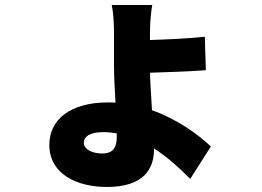

<svg xmlns="http://www.w3.org/2000/svg" viewBox="-20 -661 1040 763"><path d="M444 -116C444 -71 426 -51 386 -51C344 -51 313 -69 313 -93C313 -118 337 -136 390 -136C408 -136 426 -134 444 -131ZM794 -515C732 -508 640 -504 576 -502V-535C576 -574 581 -619 585 -641H424C429 -620 433 -576 433 -533V-403C433 -360 436 -306 439 -253C429 -254 419 -254 409 -254C261 -254 176 -187 176 -85C176 29 283 82 405 82C551 82 592 10 592 -67V-71C649 -35 697 11 736 50L818 -79C767 -127 685 -187 584 -223C581 -277 577 -332 576 -372C641 -374 735 -377 798 -382Z"/></svg>

Font: Noto Sans CJK KR Black
Style: Regular
Weight: 900
Designer: Ryoko NISHIZUKA (kana & ideographs); Paul D. Hunt (Latin, Greek & Cyrillic); Wenlong ZHANG (bopomofo); Sandoll Communica
Foundry: Adobe Systems Incorporated
Version: Version 1.004;PS 1.004;hotconv 1.0.82;makeotf.lib2.5.63406